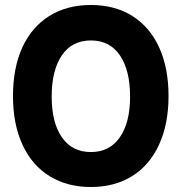

<svg xmlns="http://www.w3.org/2000/svg" viewBox="-20 -734 728 769"><path d="M32 -349Q32 -462 69.5 -544Q107 -626 177.5 -670Q248 -714 344 -714Q440 -714 510 -670Q580 -626 617.5 -544Q655 -462 655 -349Q655 -237 617 -154.5Q579 -72 509 -28.5Q439 15 344 15Q249 15 178.5 -28.5Q108 -72 70 -154.5Q32 -237 32 -349ZM501 -347Q501 -452 460.5 -512Q420 -572 344 -572Q268 -572 227.5 -512Q187 -452 187 -347Q187 -243 228 -184Q269 -125 344 -125Q419 -125 460 -184Q501 -243 501 -347Z"/></svg>

Font: Prompt SemiBold
Style: Regular
Weight: 600
Designer: Katatrad Team
Foundry: CadsonDemak
Version: Version 1.000